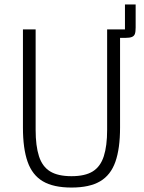

<svg xmlns="http://www.w3.org/2000/svg" viewBox="-20 -830 646 862"><path d="M83 -698H140V-247Q140 -175 155 -128.5Q170 -82 205 -60.5Q240 -39 301 -39Q362 -39 396.5 -60.5Q431 -82 446 -128.5Q461 -175 461 -247V-698H541V-810H589V-706Q589 -687 585.5 -677.5Q582 -668 572 -664Q562 -660 543 -660H497L519 -682V-257Q519 -163 498 -103.5Q477 -44 429.5 -16Q382 12 301 12Q220 12 172.5 -16Q125 -44 104 -103.5Q83 -163 83 -257Z"/></svg>

Font: IBM Plex Sans Condensed Light
Style: Regular
Weight: 300
Width: 3
Designer: Mike Abbink, Paul van der Laan, Pieter van Rosmalen
Foundry: Bold Monday
Version: Version 3.201